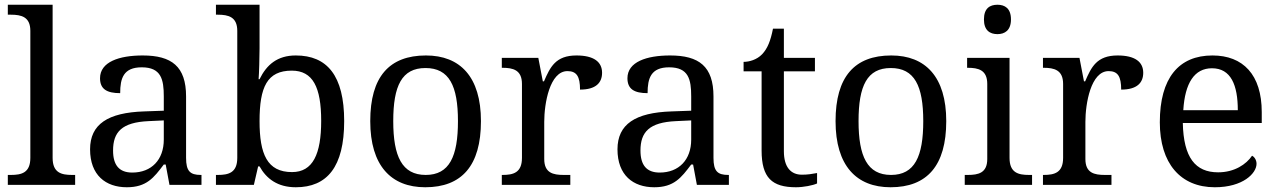

<svg xmlns="http://www.w3.org/2000/svg" viewBox="-20 -780 5393 810"><path d="M13 0H297V-42H284C239 -42 202 -51 202 -114V-760H13V-718H26C70 -718 108 -709 108 -650V-114C108 -51 71 -42 26 -42H13Z M515 10C598 10 629 -30 671 -86H679L695 0H830V-42H827C782 -42 765 -58 765 -114V-373C765 -500 704 -546 582 -546C483 -546 402 -519 402 -450C402 -404 431 -387 487 -387C487 -450 501 -496 578 -496C660 -496 671 -445 671 -373V-313L588 -310C435 -305 360 -256 360 -150C360 -41 426 10 515 10ZM538 -52C483 -52 457 -83 457 -145C457 -223 494 -264 607 -269L671 -272V-191C671 -106 619 -52 538 -52Z M1228 10C1360 10 1432 -76 1432 -269C1432 -461 1360 -546 1228 -546C1150 -546 1105 -507 1075 -446H1071C1073 -468 1075 -541 1075 -576V-760H891V-718H899C943 -718 981 -709 981 -650V-114C981 -51 944 -42 899 -42H891V0H1051L1069 -78H1075C1104 -26 1151 10 1228 10ZM1212 -54C1107 -54 1075 -130 1075 -269C1075 -413 1107 -482 1211 -482C1300 -482 1335 -412 1335 -270C1335 -130 1300 -54 1212 -54Z M1774 10C1928 10 2009 -81 2009 -269C2009 -456 1921 -546 1777 -546C1622 -546 1542 -456 1542 -269C1542 -81 1630 10 1774 10ZM1776 -42C1676 -42 1639 -120 1639 -269C1639 -418 1675 -493 1775 -493C1875 -493 1912 -418 1912 -269C1912 -120 1876 -42 1776 -42Z M2097 0H2386V-42H2358C2314 -42 2276 -50 2276 -109V-266C2276 -343 2299 -480 2374 -480C2413 -480 2427 -457 2427 -402C2494 -402 2520 -431 2520 -473C2520 -519 2485 -546 2412 -546C2324 -546 2301 -497 2275 -437H2270L2251 -536H2097V-494H2100C2144 -494 2182 -485 2182 -426V-114C2182 -51 2145 -42 2100 -42H2097Z M2740 10C2823 10 2854 -30 2896 -86H2904L2920 0H3055V-42H3052C3007 -42 2990 -58 2990 -114V-373C2990 -500 2929 -546 2807 -546C2708 -546 2627 -519 2627 -450C2627 -404 2656 -387 2712 -387C2712 -450 2726 -496 2803 -496C2885 -496 2896 -445 2896 -373V-313L2813 -310C2660 -305 2585 -256 2585 -150C2585 -41 2651 10 2740 10ZM2763 -52C2708 -52 2682 -83 2682 -145C2682 -223 2719 -264 2832 -269L2896 -272V-191C2896 -106 2844 -52 2763 -52Z M3338 10C3370 10 3410 2 3427 -6V-50C3406 -46 3387 -43 3363 -43C3317 -43 3287 -74 3287 -142V-479H3418V-536H3287V-659H3241C3231 -608 3218 -575 3195 -551C3173 -528 3141 -519 3117 -519V-479H3193V-145C3193 -30 3237 10 3338 10Z M3737 10C3891 10 3972 -81 3972 -269C3972 -456 3884 -546 3740 -546C3585 -546 3505 -456 3505 -269C3505 -81 3593 10 3737 10ZM3739 -42C3639 -42 3602 -120 3602 -269C3602 -418 3638 -493 3738 -493C3838 -493 3875 -418 3875 -269C3875 -120 3839 -42 3739 -42Z M4188 -636C4219 -636 4245 -652 4245 -698C4245 -745 4219 -760 4188 -760C4156 -760 4131 -745 4131 -698C4131 -652 4156 -636 4188 -636ZM4050 0H4334V-42H4321C4276 -42 4239 -51 4239 -114V-536H4060V-494H4063C4107 -494 4145 -485 4145 -426V-109C4145 -50 4107 -42 4063 -42H4050Z M4380 0H4669V-42H4641C4597 -42 4559 -50 4559 -109V-266C4559 -343 4582 -480 4657 -480C4696 -480 4710 -457 4710 -402C4777 -402 4803 -431 4803 -473C4803 -519 4768 -546 4695 -546C4607 -546 4584 -497 4558 -437H4553L4534 -536H4380V-494H4383C4427 -494 4465 -485 4465 -426V-114C4465 -51 4428 -42 4383 -42H4380Z M5105 10C5224 10 5281 -49 5281 -89C5281 -106 5271 -119 5262 -123C5238 -87 5188 -53 5119 -53C5023 -53 4973 -115 4970 -261H5303V-307C5303 -465 5224 -546 5095 -546C4953 -546 4873 -451 4873 -264C4873 -91 4960 10 5105 10ZM4972 -315C4979 -430 5019 -492 5093 -492C5173 -492 5202 -421 5202 -315Z"/></svg>

Font: Noto Serif Thai
Style: Regular
Weight: 400
Designer: Monotype Design Team
Foundry: Monotype Imaging Inc.
Version: Version 1.901